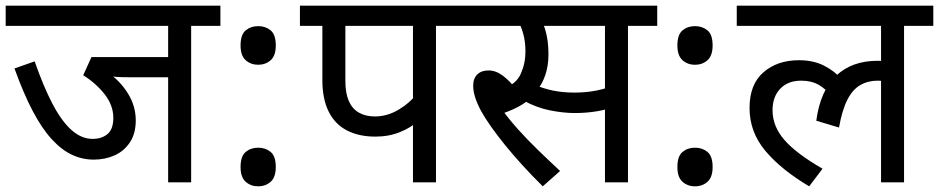

<svg xmlns="http://www.w3.org/2000/svg" viewBox="-20 -642 3306 676"><path d="M653 -551V0H572V-370H435Q409 -370 393.5 -371Q378 -372 369 -375L362 -385Q404 -356 431 -312Q458 -268 458 -218Q458 -172 437.5 -141Q417 -110 383.5 -95Q350 -80 310 -80Q270 -80 233.5 -97Q197 -114 162.5 -151.5Q128 -189 95.5 -250.5Q63 -312 31 -401L102 -426Q133 -337 165 -276Q197 -215 232 -184Q267 -153 306 -153Q338 -153 358.5 -170Q379 -187 379 -227Q379 -271 348.5 -310Q318 -349 273 -377L302 -441H572V-551H0V-622H756V-551Z M889 -414Q863 -414 845 -430Q827 -446 827 -482Q827 -520 845 -535Q863 -550 889 -550Q915 -550 933 -535Q951 -520 951 -482Q951 -446 933 -430Q915 -414 889 -414ZM889 14Q863 14 845 -2Q827 -18 827 -54Q827 -92 845 -107Q863 -122 889 -122Q915 -122 933 -107Q951 -92 951 -54Q951 -18 933 -2Q915 14 889 14Z M1515 -551V0H1434V-244L1453 -217Q1428 -193 1388.5 -177Q1349 -161 1302 -161Q1243 -161 1201 -183Q1159 -205 1137 -249.5Q1115 -294 1115 -360V-551H1036V-622H1619V-551ZM1434 -551H1196V-357Q1196 -314 1208 -286.5Q1220 -259 1243.5 -245.5Q1267 -232 1300 -232Q1344 -232 1384.5 -256.5Q1425 -281 1450 -315L1434 -263Z M1891 14Q1816 -60 1758.5 -131Q1701 -202 1674 -251Q1660 -277 1653 -299Q1646 -321 1646 -340Q1646 -366 1660.5 -380Q1675 -394 1700 -394Q1726 -394 1750.5 -375.5Q1775 -357 1799 -326L1752 -331Q1797 -345 1813.5 -382Q1830 -419 1830 -460Q1830 -495 1822.5 -522Q1815 -549 1806 -564L1847 -551H1604V-622H2021V-551H1855L1889 -566Q1900 -542 1905.5 -513.5Q1911 -485 1911 -450Q1911 -410 1899.5 -376.5Q1888 -343 1865 -317L1861 -310Q1843 -289 1817 -273Q1791 -257 1751 -243L1749 -254Q1774 -220 1805 -185.5Q1836 -151 1873 -115Q1910 -79 1952 -40ZM2004 -244Q1963 -244 1916 -253.5Q1869 -263 1825 -287L1852 -347Q1893 -330 1927.5 -323Q1962 -316 2003 -316Q2044 -316 2081.5 -323.5Q2119 -331 2157 -348V-272Q2122 -257 2083.5 -250.5Q2045 -244 2004 -244ZM2110 0V-551H2000V-622H2294V-551H2191V0Z M2427 -414Q2401 -414 2383 -430Q2365 -446 2365 -482Q2365 -520 2383 -535Q2401 -550 2427 -550Q2453 -550 2471 -535Q2489 -520 2489 -482Q2489 -446 2471 -430Q2453 -414 2427 -414ZM2427 14Q2401 14 2383 -2Q2365 -18 2365 -54Q2365 -92 2383 -107Q2401 -122 2427 -122Q2453 -122 2471 -107Q2489 -92 2489 -54Q2489 -18 2471 -2Q2453 14 2427 14Z M2574 -551V-622H3266V-551H3163V0H3082V-379L3126 -347Q3110 -354 3096 -356Q3082 -358 3070 -358Q3036 -358 3009 -342.5Q2982 -327 2963.5 -291Q2945 -255 2934 -193L2854 -217Q2868 -322 2923.5 -375Q2979 -428 3070 -428Q3090 -428 3107 -425Q3124 -422 3136 -418L3139 -396L3082 -415V-551ZM2906 -304Q2889 -328 2863 -343Q2837 -358 2801 -358Q2754 -358 2727 -329.5Q2700 -301 2700 -254Q2700 -197 2742 -149Q2784 -101 2876 -48L2829 14Q2731 -44 2675 -110.5Q2619 -177 2619 -262Q2619 -345 2668 -387.5Q2717 -430 2793 -430Q2843 -430 2880 -411.5Q2917 -393 2944 -363Z"/></svg>

Font: hexhindi15
Style: Regular
Weight: 400
Designer: Jelle Bosma - Monotype Design Team
Foundry: Monotype Imaging Inc.
Version: Version 2.006